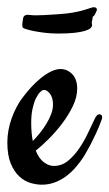

<svg xmlns="http://www.w3.org/2000/svg" viewBox="-37 -503 304 534"><path d="M239.7 -185.1Q242.7 -185.1 244.9 -183.1Q247.1 -181.2 247.1 -177.2Q247.1 -173.3 245.6 -169.9Q238.3 -149.4 229.7 -131.3Q221.2 -113.3 213.9 -99.1Q205.1 -83 196.8 -68.8Q186.5 -52.7 174.1 -38.3Q161.6 -23.9 147 -12.9Q132.3 -2 115.2 4.4Q98.1 10.7 79.1 10.7Q64.9 10.7 48.1 5.9Q31.2 1 16.8 -12.2Q2.4 -25.4 -7.1 -48.3Q-16.6 -71.3 -16.6 -107.4Q-16.6 -124 -13.4 -141.1Q-10.3 -158.2 -4.6 -173.8Q1 -189.5 8.1 -203.1Q15.1 -216.8 22.5 -227.1Q35.2 -244.6 49.3 -260Q63.5 -275.4 77.9 -286.9Q92.3 -298.3 106 -304.7Q119.6 -311 131.3 -311Q149.9 -311 163.8 -296.9Q177.7 -282.7 177.7 -256.3Q177.7 -233.4 166 -208.7Q154.3 -184.1 136.7 -160.6Q119.1 -137.2 99.1 -117.2Q79.1 -97.2 62.5 -84Q71.3 -62 85 -51.8Q98.6 -41.5 112.8 -41.5Q134.8 -41.5 152.1 -55.7Q169.4 -69.8 183.3 -90.3Q197.3 -110.8 207.8 -133.3Q218.3 -155.8 226.6 -172.9Q229.5 -178.7 232.4 -181.9Q235.4 -185.1 239.7 -185.1ZM49.8 -161.6Q49.8 -132.8 54.2 -110.8Q64 -120.6 74 -133.1Q84 -145.5 92 -158.7Q100.1 -171.9 105.2 -185.5Q110.4 -199.2 110.4 -211.9Q110.4 -231.4 102.1 -242.2Q93.8 -252.9 85.4 -252.9Q80.6 -252.9 74.5 -246.8Q68.4 -240.7 62.7 -229Q57.1 -217.3 53.5 -200.4Q49.8 -183.6 49.8 -161.6ZM232.4 -474.6Q230 -469.7 227.8 -464.4Q225.6 -459 222.2 -457.5Q220.2 -456.5 220.5 -453.4Q220.7 -450.2 219.7 -448.2Q219.2 -447.3 218.8 -444.3Q218.3 -441.4 218.3 -439.9Q218.3 -438 218.5 -436.8Q218.8 -435.5 219.2 -433.6Q219.2 -429.2 215.1 -425Q210.9 -420.9 200.4 -417.5Q189.9 -414.1 171.6 -411.9Q153.3 -409.7 125 -409.7Q104.5 -409.7 86.9 -411.9Q69.3 -414.1 56.4 -416.7Q43.5 -419.4 35.9 -421.9Q28.3 -424.3 27.3 -425.3Q24.9 -427.7 24.9 -434.1Q24.9 -436 25.6 -441.4Q26.4 -446.8 27.3 -452.6Q29.3 -461.9 40 -461.9Q43 -461.9 48.1 -461.2Q53.2 -460.4 64 -460.4Q72.8 -460.4 83.5 -460.9Q94.2 -461.4 105.2 -462.2Q116.2 -462.9 127 -463.6Q137.7 -464.4 146.5 -465.3Q163.6 -467.3 177 -470.2Q190.4 -473.1 200 -476.1Q209.5 -479 215.3 -481Q221.2 -482.9 223.1 -482.9Q232.4 -482.9 232.4 -476.6V-474.6Z"/></svg>

Font: Engagement
Style: Regular
Weight: 400
Designer: Astigmatic (AOETI)
Foundry: Astigmatic (AOETI)
Version: Version 1.000